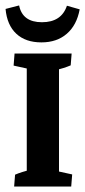

<svg xmlns="http://www.w3.org/2000/svg" viewBox="-27 -678 310 698"><path d="M70.3 -7.3V-476.6H187.5V-7.3ZM24.4 0 27.8 -43Q51.3 -53.2 88.9 -62L70.3 -12.2V-88.9H187.5V-12.2L170.4 -58.1L235.4 -43.9L231.9 0ZM233.4 -483.4 230 -440.4Q206.5 -430.2 168.9 -421.4L187.5 -471.2V-394.5H70.3V-471.2L87.4 -425.3L22.5 -439.5L25.9 -483.4ZM123.5 -523.9Q65.9 -523.9 32.2 -555.4Q-1.5 -586.9 -6.8 -645.5L42.5 -658.2Q54.7 -597.2 125.5 -597.2Q196.3 -597.2 216.3 -657.2L262.7 -644Q252 -586.4 215.8 -555.2Q179.7 -523.9 123.5 -523.9Z"/></svg>

Font: Markazi Text
Style: Regular
Weight: 400
Designer: Borna Izadpanah (Arabic designer), Fiona Ross (Arabic design director) and Florian Runge (Latin designer)
Foundry: Borna Izadpanah and Florian Runge
Version: Version 1.000